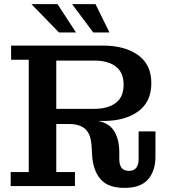

<svg xmlns="http://www.w3.org/2000/svg" viewBox="-20 -906 821 935"><path d="M267 -748 133 -886H260L350 -748ZM434 -748 331 -886H445L513 -748ZM32 0V-68H120V-615H34V-684H481Q587 -684 652 -638Q717 -592 717 -501Q717 -410 653 -363.5Q589 -317 484 -317H458Q513 -306 537 -266Q561 -226 561 -162V-129Q561 -105 571.5 -89.5Q582 -74 608 -74Q633 -74 644 -89.5Q655 -105 655 -129V-266H737V-143Q737 -74 701 -32.5Q665 9 587 9Q506 9 470 -33Q434 -75 429 -145L426 -193Q423 -252 396 -277Q369 -302 317 -302H254V-68H345V0ZM439 -611H254V-376H439Q506 -376 544 -405Q582 -434 582 -493Q582 -553 544 -582Q506 -611 439 -611Z"/></svg>

Font: Montagu Slab 16pt Medium
Style: Regular
Weight: 500
Designer: Florian Karsten
Foundry: Florian Karsten
Version: Version 1.000; ttfautohint (v1.8.3)